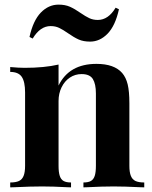

<svg xmlns="http://www.w3.org/2000/svg" viewBox="-20 -806 654 826"><path d="M24.4 0ZM326.2 -750.5Q348.1 -735.4 364.3 -727.8Q380.4 -720.2 400.9 -720.2Q445.8 -720.2 477.5 -772.9L491.7 -766.1Q476.1 -695.3 442.9 -661.1Q409.7 -627 367.7 -627Q338.9 -627 318.6 -636Q298.3 -645 272.5 -663.1Q251 -678.2 234.6 -686Q218.3 -693.8 197.8 -693.8Q152.8 -693.8 120.6 -640.1L106.9 -647Q122.6 -717.8 155.8 -752Q189 -786.1 231.9 -786.1Q260.3 -786.1 281 -776.9Q301.8 -767.6 326.2 -750.5ZM505.4 -492.2Q522 -473.1 529.3 -442.9Q536.6 -412.6 536.6 -362.3V-92.8Q536.6 -64.9 543 -49.3Q549.3 -33.7 563 -27.3Q576.7 -21 600.6 -21V0L583.5 -0.5Q515.1 -3.9 468.8 -3.9Q419.9 -3.9 355 -0.5L338.9 0V-21Q359.4 -21 370.8 -27.3Q382.3 -33.7 387.5 -49.3Q392.6 -64.9 392.6 -92.8V-403.8Q392.6 -444.8 379.4 -466.1Q366.2 -487.3 331.1 -487.3Q303.2 -487.3 280.5 -472.2Q257.8 -457 244.9 -430.4Q231.9 -403.8 231.9 -371.6V-92.8Q231.9 -64.9 237.1 -49.3Q242.2 -33.7 253.7 -27.3Q265.1 -21 285.6 -21V0L270 -0.5Q207.5 -3.9 161.6 -3.9Q112.3 -3.9 41.5 -0.5L23.9 0V-21Q47.9 -21 61.5 -27.3Q75.2 -33.7 81.5 -49.3Q87.9 -64.9 87.9 -92.8V-408.2Q87.9 -454.6 73.5 -475.6Q59.1 -496.6 23.9 -496.6V-517.6Q60.5 -514.2 85.9 -514.2Q170.9 -514.2 231.9 -528.3V-438Q277.3 -531.2 395 -531.2Q471.2 -531.2 505.4 -492.2Z"/></svg>

Font: TypoPRO Playfair Display
Style: Bold
Weight: 700
Designer: Claus Eggers Sørensen
Foundry: Claus Eggers Sørensen
Version: Version 1.004;PS 001.004;hotconv 1.0.70;makeotf.lib2.5.58329